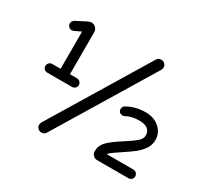

<svg xmlns="http://www.w3.org/2000/svg" viewBox="-149 -914 1208 1143"><g transform="rotate(30 454.5 -342.0)"><path d="M218.8 -9.8Q218.8 -15.6 223.6 -27.3L627.9 -694.3Q636.7 -708 656.2 -708Q670.9 -708 680.7 -698.2Q690.4 -688.5 690.4 -673.8Q690.4 -668 685.5 -656.2L281.2 10.7Q272.5 24.4 252.9 24.4Q238.3 24.4 228.5 14.6Q218.8 4.9 218.8 -9.8ZM76.2 -331.1Q76.2 -343.8 84.5 -352.5Q92.8 -361.3 105.5 -361.3H163.1V-617.2L120.1 -596.7Q111.3 -592.8 105.5 -592.8Q93.8 -592.8 84.5 -601.6Q75.2 -610.4 75.2 -623Q75.2 -631.8 80.6 -639.6Q85.9 -647.5 94.7 -651.4L165 -687.5Q176.8 -692.4 184.6 -692.4Q203.1 -692.4 215.3 -679.7Q227.5 -667 227.5 -649.4V-361.3H275.4Q288.1 -361.3 296.9 -352.5Q305.7 -343.8 305.7 -331.1Q305.7 -318.4 296.9 -310.1Q288.1 -301.8 275.4 -301.8H105.5Q92.8 -301.8 84.5 -310.1Q76.2 -318.4 76.2 -331.1ZM584 -39.1Q584 -77.1 611.3 -105.5Q638.7 -133.8 706.1 -176.8Q753.9 -207 778.3 -228.5Q800.8 -247.1 800.8 -271.5Q800.8 -298.8 781.2 -314Q761.7 -329.1 725.6 -329.1Q671.9 -329.1 632.8 -307.6Q627 -304.7 620.1 -304.7Q608.4 -304.7 600.1 -312.5Q591.8 -320.3 591.8 -333Q591.8 -349.6 606.4 -358.4Q661.1 -390.6 733.4 -390.6Q789.1 -390.6 826.7 -357.9Q864.3 -325.2 864.3 -275.4Q864.3 -241.2 844.7 -212.9Q826.2 -186.5 801.8 -166.5Q777.3 -146.5 726.6 -113.3Q693.4 -91.8 677.7 -80.1Q662.1 -68.4 654.3 -58.6H837.9Q850.6 -58.6 859.4 -49.8Q868.2 -41 868.2 -28.3Q868.2 -15.6 859.4 -7.3Q850.6 1 837.9 1H623Q606.4 1 595.2 -11.2Q584 -23.4 584 -39.1Z"/></g></svg>

Font: jf-openhuninn-1.1
Style: Regular
Weight: 400
Designer: [Kosugi Maru]
      Designed by Motoya company      

      [Varela Round]
      Joe Prince(Latin component); Avraham Co
Foundry: justfont CO.,LTD.
Version: 1.1